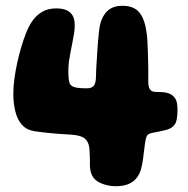

<svg xmlns="http://www.w3.org/2000/svg" viewBox="-20 -624 648 663"><path d="M380.5 19Q345 19 317.8 3Q290.5 -13 290.5 -55Q290.5 -62.5 290.5 -71Q290.5 -79.5 290 -88Q289.5 -96.5 289.2 -104Q289 -111.5 288 -117Q284.5 -137 270.8 -147.2Q257 -157.5 219.5 -159.5Q189 -161 156.8 -164Q124.5 -167 98.5 -171Q71 -175.5 55.2 -193.8Q39.5 -212 32.8 -239.8Q26 -267.5 26 -300Q26 -326 30 -354.2Q34 -382.5 40.2 -410.5Q46.5 -438.5 54 -463.5Q61.5 -488.5 69.5 -508.5Q77.5 -530 90.5 -549.8Q103.5 -569.5 124 -582.2Q144.5 -595 174.5 -595Q194.5 -595 208.8 -589.2Q223 -583.5 230.5 -570.8Q238 -558 238 -537Q238 -523 235.8 -508.2Q233.5 -493.5 230.2 -477.8Q227 -462 223.8 -445.5Q220.5 -429 218.2 -412.5Q216 -396 216 -379Q216 -358 217.8 -347.2Q219.5 -336.5 223 -332Q226.5 -327.5 233 -324.5Q241.5 -321 254.2 -320Q267 -319 281 -319Q295.5 -319 303.5 -327.5Q311.5 -336 311.5 -363Q311.5 -371.5 312.2 -384.8Q313 -398 314 -414.2Q315 -430.5 316 -447.8Q317 -465 318.5 -481Q320 -497 321.2 -510.2Q322.5 -523.5 324 -531.5Q330.5 -565.5 349.5 -584.8Q368.5 -604 403 -604Q426.5 -604 442.2 -596Q458 -588 467.8 -571.8Q477.5 -555.5 483 -530Q485 -520 486.8 -507Q488.5 -494 489.2 -479.2Q490 -464.5 490.5 -448.2Q491 -432 491.5 -414.5Q492 -397 492 -379Q492 -361 492 -342.5Q492 -324 498 -315.2Q504 -306.5 518.5 -306.5Q534 -306.5 544.5 -305.5Q555 -304.5 564 -301Q578 -295.5 585.5 -283.5Q593 -271.5 593 -244.5Q593 -205.5 582.2 -192.5Q571.5 -179.5 552.5 -175Q543.5 -173 529.8 -170Q516 -167 503 -164.5Q491.5 -162 487.5 -155.2Q483.5 -148.5 481 -131Q479 -118.5 477.5 -104Q476 -89.5 473.8 -74Q471.5 -58.5 468 -44Q460.5 -13 438.8 3Q417 19 380.5 19Z"/></svg>

Font: Gluten ExtraBold
Style: Regular
Weight: 800
Designer: Tyler Finck
Foundry: Etcetera Type Company
Version: Version 1.300